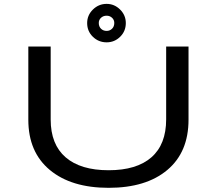

<svg xmlns="http://www.w3.org/2000/svg" viewBox="-20 -934 1090 966"><path d="M516.5 -721Q476 -721 447.2 -749Q418.5 -777 418.5 -818Q418.5 -857.5 447.5 -886Q476.5 -914.5 516.5 -914.5Q555.5 -914.5 584.2 -886Q613 -857.5 613 -818Q613 -777 584.5 -749Q556 -721 516.5 -721ZM516.5 -778.5Q532.5 -778.5 543.8 -789.5Q555 -800.5 555 -818.5Q555 -834 543.8 -844.5Q532.5 -855 516.5 -855Q499.5 -855 488.2 -844.5Q477 -834 477 -818.5Q477 -800.5 488.2 -789.5Q499.5 -778.5 516.5 -778.5ZM526.5 11Q338.5 11 230.5 -79Q122.5 -169 122.5 -331.5V-700H235V-332.5Q235 -207.5 310.2 -142.5Q385.5 -77.5 526.5 -77.5Q667.5 -77.5 741.8 -142.5Q816 -207.5 816 -333.5V-700H928.5V-331.5Q928.5 -168.5 821.8 -78.8Q715 11 526.5 11Z"/></svg>

Font: League Mono Extended
Style: Regular
Weight: 400
Width: 9
Designer: Tyler Finck
Foundry: The League of Moveable Type / Tyler Finck
Version: Version 2.210